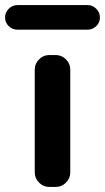

<svg xmlns="http://www.w3.org/2000/svg" viewBox="-39 -737 414 757"><path d="M155 -520H181Q204 -520 221 -503Q238 -486 238 -463V-57Q238 -34 221 -17Q204 0 181 0H155Q132 0 115 -17Q98 -34 98 -57V-463Q98 -486 115 -503Q132 -520 155 -520ZM30 -620Q10 -620 -4.5 -634Q-19 -648 -19 -668Q-19 -688 -4.5 -702.5Q10 -717 30 -717H306Q326 -717 340.5 -702.5Q355 -688 355 -668Q355 -648 340.5 -634Q326 -620 306 -620Z"/></svg>

Font: Rounded Mplus 1c Bold
Style: Bold
Weight: 700
Version: Version 1.059.20150529